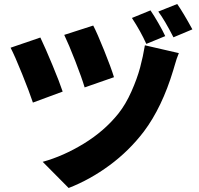

<svg xmlns="http://www.w3.org/2000/svg" viewBox="-20 -857 996 962"><path d="M447.1 -729Q466.6 -691.8 501.6 -604.9Q536.6 -518.1 551.1 -470.2L404.1 -419Q389.6 -467.7 357.1 -551.3Q324.6 -634.9 301.8 -682.2ZM706 -630 876.1 -590.9Q870.4 -578.1 865.4 -562.9Q860.4 -547.6 855.5 -530.4Q850.5 -513.1 848 -505Q791.9 -319.2 701 -198.2Q626.8 -100.9 528.6 -28.6Q430.4 43.7 323.9 84.9L193.9 -46.2Q297.2 -74.6 400 -137.4Q502.8 -200.3 573.2 -288Q609.7 -333.8 638.5 -398.6Q667.3 -463.4 682 -518.5Q696.7 -573.5 706 -630ZM182.2 -669Q207 -617.2 242.7 -531.2Q278.4 -445.3 294 -398.1L144.9 -343Q127.8 -394.5 90.9 -486.2Q54 -577.8 33 -617.9ZM734 -805Q751.8 -779.1 773.6 -741.1Q795.5 -703.1 807.9 -676.1L713.1 -637.1Q685.7 -698.5 641 -767ZM867.9 -837Q898.1 -793.7 943.9 -709.9L849.1 -670.1Q805 -756.4 773.1 -799Z"/></svg>

Font: Karasuma Gothic
Style: Black
Weight: 900
Designer: Rasmus Andersson / Ryoko Nishizuka
Foundry: Genbu
Version: Version 1.00